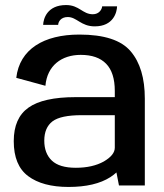

<svg xmlns="http://www.w3.org/2000/svg" viewBox="-20 -735 650 761"><path d="M451.5 0H554V-344C554 -425 535.5 -487.5 498 -531.5C460.5 -576 392.5 -598 294.5 -598C153.5 -598 57.5 -540 44.5 -426.5L160 -395C167 -475 224 -517.5 300 -517.5C344 -517.5 377.5 -506 400.5 -482.5C423.5 -459 435 -423 435 -374.5V-350H279.5C194 -350 131.5 -336 93 -308.5C54 -281 34.5 -237 34.5 -175.5C34.5 -111.5 53.5 -65.5 91.5 -37C129.5 -8.5 183 6 251.5 6C321.5 6 377 -7 417.5 -33C426.5 -39 434.5 -45 441.5 -51.5ZM435 -149.5C435 -130 420.5 -112 391.5 -95C362 -78.5 325 -70 280.5 -70C237 -70 205.5 -79.5 185.5 -98.5C165.5 -117.5 155.5 -144 155.5 -177.5C155.5 -212 166.5 -237.5 188 -254C210 -270.5 248.5 -278.5 303.5 -278.5H435ZM355.5 -630.5C430 -630.5 443.5 -687 444 -710H385C384 -698 373 -678.5 348 -678.5C307 -678.5 294.5 -715 242 -715C167 -715 152 -661 151 -636.5H210.5C211 -648.5 221 -667.5 248.5 -667.5C284.5 -667.5 300.5 -630.5 355.5 -630.5Z"/></svg>

Font: Anybody Medium
Style: Regular
Weight: 500
Designer: Tyler Finck
Foundry: Etcetera Type Company
Version: Version 1.110